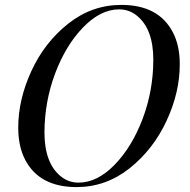

<svg xmlns="http://www.w3.org/2000/svg" viewBox="-20 -742 769 776"><path d="M297.4 -3.9Q373 -3.9 443.4 -76.2Q513.7 -148.4 556.6 -262.2Q599.6 -376.5 599.6 -501Q599.6 -625 533.2 -678.7Q502 -704.1 461.4 -704.1Q386.7 -704.1 316.4 -631.8Q246.1 -559.6 203.1 -445.8Q160.2 -331.5 159.7 -207Q159.7 -83 225.6 -29.3Q256.8 -3.9 297.4 -3.9ZM470.7 -722.2Q621.1 -722.2 678.7 -611.3Q707 -557.1 706.5 -481Q706.5 -368.2 652.8 -252.9Q599.1 -137.7 503.4 -61.5Q407.7 14.2 288.6 14.2Q138.7 13.7 81.5 -96.7Q53.7 -150.4 53.7 -226.1Q53.7 -339.4 106.9 -455.1Q160.2 -570.8 255.9 -646.5Q351.6 -722.2 470.7 -722.2Z"/></svg>

Font: PlayfairDisplaySC-Italic
Style: Italic
Weight: 400
Italic angle: -14°
Designer: Claus Eggers Sørensen
Foundry: Claus Eggers Sørensen
Version: Version 1.004;PS 001.004;hotconv 1.0.70;makeotf.lib2.5.58329